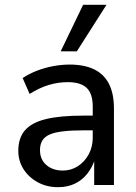

<svg xmlns="http://www.w3.org/2000/svg" viewBox="-20 -768 566 797"><path d="M221 9Q174 9 136.5 -11.5Q99 -32 77.5 -66Q56 -100 56 -142Q56 -195 83.5 -227Q111 -259 170 -273.5Q229 -288 323 -288H378V-227H329Q278 -227 243 -223Q208 -219 187 -210Q166 -201 156 -185Q146 -169 146 -145Q146 -106 172.5 -83Q199 -60 241 -60Q275 -60 303 -78Q331 -96 348 -127Q365 -158 365 -197V-325Q365 -379 340 -403Q315 -427 261 -427Q222 -427 183 -415.5Q144 -404 103 -378L74 -444Q101 -462 133.5 -474.5Q166 -487 201 -493.5Q236 -500 269 -500Q329 -500 370 -480.5Q411 -461 432 -420.5Q453 -380 453 -317V0H371V-107H374Q363 -73 342 -46.5Q321 -20 290.5 -5.5Q260 9 221 9ZM232 -555 325 -748H422L299 -555Z"/></svg>

Font: Nunito Sans 10pt SemiCondensed Medium
Style: Regular
Weight: 500
Width: 4
Designer: Vernon Adams
Foundry: Vernon Adams
Version: Version 3.101;gftools[0.9.27]